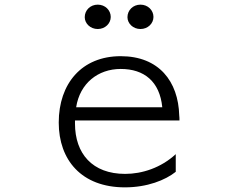

<svg xmlns="http://www.w3.org/2000/svg" viewBox="-20 -758 1040 827"><path d="M641 -685C641 -714 617 -738 585 -738C553 -738 529 -714 529 -684C529 -657 553 -633 585 -633C617 -633 641 -657 641 -685ZM457 -685C457 -714 433 -738 401 -738C369 -738 345 -714 345 -684C345 -657 369 -633 401 -633C433 -633 457 -657 457 -685ZM737 -94C673 -35 592 -9 519 -9C378 -9 303 -96 303 -226V-239H753C753 -244 753 -256 752 -261C748 -407 665 -516 500 -516C332 -516 233 -398 233 -230C233 -69 331 49 518 49C614 49 692 18 737 -18ZM308 -296C324 -399 402 -461 500 -461C601 -461 668 -407 679 -296Z"/></svg>

Font: LINE Seed JP_OTF Regular
Style: Regular
Weight: 400
Designer: LY Corporation & Fontrix & Fontworks
Version: Version 1.002